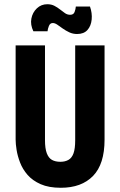

<svg xmlns="http://www.w3.org/2000/svg" viewBox="-20 -875 569 909"><path d="M268 14Q211 14 172.5 -3Q134 -20 110.5 -47Q87 -74 75 -105.5Q63 -137 58.5 -165.5Q54 -194 54 -214V-660H193V-211Q193 -172 201.5 -149.5Q210 -127 226 -118Q242 -109 266 -109Q288 -109 304 -118Q320 -127 328 -149Q336 -171 336 -211V-660H475V-214Q475 -98 420.5 -42Q366 14 268 14ZM345 -714Q325 -714 308 -722Q291 -730 277 -740Q263 -750 251.5 -758Q240 -766 230 -766Q217 -766 211.5 -752Q206 -738 205 -727H138Q123 -758 128.5 -787Q134 -816 154.5 -835.5Q175 -855 204 -855Q223 -855 237.5 -847.5Q252 -840 264.5 -830Q277 -820 288 -812.5Q299 -805 312 -805Q328 -805 333 -818Q338 -831 339 -844H406Q417 -813 414 -782.5Q411 -752 394 -733Q377 -714 345 -714Z"/></svg>

Font: Bricolage Grotesque Condensed
Style: Bold
Weight: 700
Width: 3
Designer: Mathieu Triay
Foundry: Atelier Triay
Version: Version 1.001;gftools[0.9.33.dev8+g029e19f]